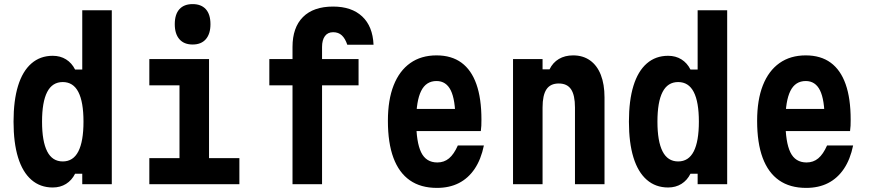

<svg xmlns="http://www.w3.org/2000/svg" viewBox="-20 -898 4240 936"><path d="M237 16Q176 16 133 -21.5Q90 -59 68 -130.5Q46 -202 46 -305Q46 -408 68 -479.5Q90 -551 133 -588.5Q176 -626 237 -626Q274 -626 302 -608.5Q330 -591 346 -559H381V-848H525V0H381V-51H346Q330 -19 302 -1.5Q274 16 237 16ZM286 -111Q337 -111 362 -160Q387 -209 387 -305Q387 -401 362 -449.5Q337 -498 286 -498Q235 -498 210 -449.5Q185 -401 185 -305Q185 -209 210 -160Q235 -111 286 -111Z M708 -610H999V-127H1147V0H708V-127H855V-482H708ZM919 -681Q877 -681 854.5 -707Q832 -733 832 -780Q832 -828 854.5 -853Q877 -878 919 -878Q961 -878 983.5 -853Q1006 -828 1006 -780Q1006 -733 983.5 -707Q961 -681 919 -681Z M1550 0H1406V-482H1293V-610H1406V-669Q1406 -764 1457 -815Q1508 -866 1604 -866Q1694 -866 1745.5 -818Q1797 -770 1801 -680H1673Q1663 -710 1646.5 -725.5Q1630 -741 1604 -741Q1578 -741 1564 -722Q1550 -703 1550 -669V-610H1728V-482H1550Z M1977 -367H2251L2200 -315Q2200 -412 2177.5 -457.5Q2155 -503 2108 -503Q2057 -503 2033 -454.5Q2009 -406 2009 -309Q2009 -205 2033 -155.5Q2057 -106 2112 -106Q2145 -106 2169 -126Q2193 -146 2212 -189H2339Q2325 -121 2294 -75Q2263 -29 2217 -5.5Q2171 18 2110 18Q2031 18 1978 -19Q1925 -56 1898 -128.5Q1871 -201 1871 -309Q1871 -411 1899 -482Q1927 -553 1980 -590.5Q2033 -628 2108 -628Q2181 -628 2229.5 -592.5Q2278 -557 2302.5 -487.5Q2327 -418 2327 -315Q2327 -298 2326.5 -285.5Q2326 -273 2324 -259H1977Z M2481 0V-610H2625V-560H2659Q2675 -593 2704.5 -610.5Q2734 -628 2774 -628Q2822 -628 2856.5 -603.5Q2891 -579 2909 -533Q2927 -487 2927 -423V0H2783V-374Q2783 -434 2764 -462.5Q2745 -491 2704 -491Q2663 -491 2644 -462.5Q2625 -434 2625 -374V0Z M3237 16Q3176 16 3133 -21.5Q3090 -59 3068 -130.5Q3046 -202 3046 -305Q3046 -408 3068 -479.5Q3090 -551 3133 -588.5Q3176 -626 3237 -626Q3274 -626 3302 -608.5Q3330 -591 3346 -559H3381V-848H3525V0H3381V-51H3346Q3330 -19 3302 -1.5Q3274 16 3237 16ZM3286 -111Q3337 -111 3362 -160Q3387 -209 3387 -305Q3387 -401 3362 -449.5Q3337 -498 3286 -498Q3235 -498 3210 -449.5Q3185 -401 3185 -305Q3185 -209 3210 -160Q3235 -111 3286 -111Z M3777 -367H4051L4000 -315Q4000 -412 3977.5 -457.5Q3955 -503 3908 -503Q3857 -503 3833 -454.5Q3809 -406 3809 -309Q3809 -205 3833 -155.5Q3857 -106 3912 -106Q3945 -106 3969 -126Q3993 -146 4012 -189H4139Q4125 -121 4094 -75Q4063 -29 4017 -5.5Q3971 18 3910 18Q3831 18 3778 -19Q3725 -56 3698 -128.5Q3671 -201 3671 -309Q3671 -411 3699 -482Q3727 -553 3780 -590.5Q3833 -628 3908 -628Q3981 -628 4029.5 -592.5Q4078 -557 4102.5 -487.5Q4127 -418 4127 -315Q4127 -298 4126.5 -285.5Q4126 -273 4124 -259H3777Z"/></svg>

Font: Martian Mono Condensed SemiBold
Style: Regular
Weight: 600
Width: 3
Designer: Roman Shamin
Foundry: Evil Martians
Version: Version 1.000